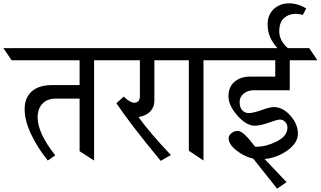

<svg xmlns="http://www.w3.org/2000/svg" viewBox="-90 -964 1926 1153"><path d="M475 -602V0L388 -56V-372H248Q194 -372 165 -341.5Q136 -311 136 -259Q136 -165 242 -31L197 0Q135 -77 96.5 -158.5Q58 -240 58 -308.5Q58 -377 100.5 -415Q143 -453 223 -453H388V-602H-20L-70 -675H581L631 -602Z M837 -602V-357Q837 -322 813.5 -296Q790 -270 742 -261Q803 -174 936 -33L875 2Q688 -225 609 -344L653 -384Q692 -347 715 -347Q750 -347 750 -387V-602H541L491 -675H977L1026 -602Z M1132 -602V0L1044 -59V-602H935L894 -675H1239L1280 -602Z M1686 -881Q1644 -881 1615.5 -855.5Q1587 -830 1587 -775.5Q1587 -721 1638 -675H1767L1816 -602H1650V-422H1434Q1398 -422 1373.5 -402Q1349 -382 1349 -351Q1349 -320 1364 -302.5Q1379 -285 1404.5 -285Q1430 -285 1480.5 -303Q1531 -321 1554 -321Q1608 -321 1653.5 -270Q1699 -219 1699 -162Q1699 -105 1636 -60.5Q1573 -16 1499 -9L1631 130L1574 169L1431 -11Q1376 -24 1329.5 -61Q1283 -98 1283 -133Q1283 -151 1300 -164.5Q1317 -178 1339 -178Q1371 -178 1442 -83Q1447 -83 1452 -83Q1509 -83 1572.5 -115Q1636 -147 1636 -198Q1636 -218 1622.5 -232Q1609 -246 1592 -246Q1575 -246 1524 -227.5Q1473 -209 1440 -209Q1390 -209 1336 -269.5Q1282 -330 1282 -386.5Q1282 -443 1319 -473.5Q1356 -504 1411 -504H1563V-602H1210L1160 -675H1576Q1517 -739 1517 -817Q1517 -876 1554.5 -910Q1592 -944 1645.5 -944Q1699 -944 1749 -913L1728 -874Q1708 -881 1686 -881Z"/></svg>

Font: Halant Medium
Style: Regular
Weight: 500
Designer: Hitesh Malaviya (Devanagari), Satya Rajpurohit (Latin)
Foundry: Indian Type Foundry
Version: Version 1.101;PS 1.0;hotconv 1.0.78;makeotf.lib2.5.61930; tt